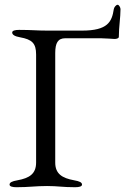

<svg xmlns="http://www.w3.org/2000/svg" viewBox="-20 -778 544 803"><path d="M49 5C103 5 127 0 177 0C223 0 240 5 294 5C311 5 323 2 323 -6C323 -15 313 -20 290 -24C240 -33 211 -51 211 -98V-556C211 -598 222 -618 253 -618H402C418 -618 457 -615 459 -615C466 -615 477 -617 477 -624C477 -665 484 -705 484 -740C484 -746 478 -758 472 -758C465 -758 457 -747 456 -740C448 -687 431 -650 323 -650H178C132 -650 114 -653 60 -653C43 -653 31 -650 31 -642C31 -633 41 -626 64 -622C114 -613 131 -597 131 -550V-98C131 -51 103 -33 53 -24C30 -20 20 -15 20 -6C20 2 32 5 49 5Z"/></svg>

Font: EB Garamond
Style: Regular
Weight: 400
Designer: Georg Duffner and Octavio Pardo
Foundry: Georg Duffner
Version: Version 1.000;PS 001.000;hotconv 1.0.88;makeotf.lib2.5.64775